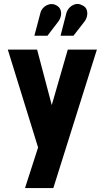

<svg xmlns="http://www.w3.org/2000/svg" viewBox="-20 -754 564 983"><path d="M278 -643Q288 -656 291.5 -672Q295 -688 290 -703Q285 -718 268 -727Q251 -736 233.5 -732Q216 -728 203.5 -716Q191 -704 187 -688L156 -571H223ZM412 -643Q422 -656 425.5 -672Q429 -688 424 -703.5Q419 -719 401 -727Q383 -737 366 -732.5Q349 -728 337 -716Q325 -704 320 -688L290 -571H356ZM108 209H253L476 -500H327L245 -216L170 -500H20L175 1Z"/></svg>

Font: Advent Pro ExtraBold
Style: Regular
Weight: 800
Designer: VivaRado, Andreas Kalpakidis
Foundry: VivaRado, Andreas Kalpakidis
Version: Version 3.000